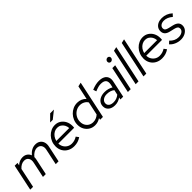

<svg xmlns="http://www.w3.org/2000/svg" viewBox="310 -2077 3447 3447"><g transform="rotate(-45 2034.0 -353.5)"><path d="M10 0 116 -501H188L177 -449Q241 -510 323 -510Q376 -510 413 -484.5Q450 -459 466 -415Q507 -463 552 -486.5Q597 -510 647 -510Q702 -510 739.5 -484Q777 -458 792 -412.5Q807 -367 794 -309L729 0H657L722 -304Q735 -366 707.5 -406Q680 -446 623 -446Q545 -446 476 -361Q476 -349 475 -336Q474 -323 471 -309L405 0H333L396 -297Q411 -363 384 -404.5Q357 -446 298 -446Q261 -446 226 -427.5Q191 -409 161 -374L82 0Z M1122 9Q1052 9 997 -21Q942 -51 911 -104.5Q880 -158 880 -226Q880 -284 900.5 -335.5Q921 -387 957.5 -426Q994 -465 1041.5 -487Q1089 -509 1143 -509Q1204 -509 1252 -478Q1300 -447 1328 -394Q1356 -341 1356 -273Q1356 -263 1355.5 -251.5Q1355 -240 1353 -228H952Q953 -178 976 -139Q999 -100 1038 -77.5Q1077 -55 1125 -55Q1162 -55 1197 -66Q1232 -77 1260 -96L1298 -45Q1257 -17 1214 -4Q1171 9 1122 9ZM959 -287H1287Q1284 -333 1264 -368Q1244 -403 1211 -423.5Q1178 -444 1136 -444Q1094 -444 1057.5 -423.5Q1021 -403 995.5 -367.5Q970 -332 959 -287ZM1115 -600 1232 -716H1327L1182 -600Z M1653 8Q1589.8 8 1539.9 -22Q1490 -52 1461 -104.2Q1432 -156.5 1432 -221.7Q1432 -281 1453.5 -332.3Q1475.1 -383.6 1513 -423.3Q1551 -463 1601 -485.5Q1651 -508 1708 -508Q1759 -508 1802.5 -489.5Q1846 -471 1877 -436L1933 -700L2008 -717L1856 0H1784L1791 -35Q1728.1 8 1653 8ZM1669 -56Q1707.4 -56 1743 -70.4Q1778.7 -84.8 1807 -111L1861 -363Q1841 -399 1799.9 -421Q1758.9 -443 1710.5 -443Q1653 -443 1606.1 -413.9Q1559.1 -384.8 1531.1 -336.4Q1503 -288 1503 -228Q1503 -177.9 1524.3 -138.8Q1545.7 -99.7 1583.2 -77.8Q1620.8 -56 1669 -56Z M2160 7Q2083 7 2036 -31Q1989 -69 1989 -133Q1989 -182 2014 -218.5Q2039 -255 2085 -275.5Q2131 -296 2193 -296Q2237 -296 2278.5 -284.5Q2320 -273 2353 -253L2366 -312Q2380 -380 2350.5 -414Q2321 -448 2247 -448Q2215 -448 2179.5 -438.5Q2144 -429 2097 -409L2077 -468Q2129 -490 2174 -500Q2219 -510 2259 -510Q2327 -510 2371 -487Q2415 -464 2432.5 -420.5Q2450 -377 2437 -317L2370 0H2299L2308 -41Q2274 -17 2237.5 -5Q2201 7 2160 7ZM2179 -50Q2218 -50 2253.5 -62.5Q2289 -75 2321 -101L2341 -195Q2284 -242 2192 -242Q2134 -242 2096 -213Q2058 -184 2058 -140Q2058 -98 2090 -74Q2122 -50 2179 -50Z M2489 0 2595 -501H2667L2561 0ZM2656 -597Q2637 -597 2624.5 -610Q2612 -623 2612 -642Q2612 -657 2619.5 -669.5Q2627 -682 2640 -689.5Q2653 -697 2667 -697Q2686 -697 2698.5 -684.5Q2711 -672 2711 -653Q2711 -638 2703.5 -625.5Q2696 -613 2683.5 -605Q2671 -597 2656 -597Z M2687 0 2836 -700 2911 -717 2759 0Z M2885 0 3034 -700 3109 -717 2957 0Z M3353 9Q3283 9 3228 -21Q3173 -51 3142 -104.5Q3111 -158 3111 -226Q3111 -284 3131.5 -335.5Q3152 -387 3188.5 -426Q3225 -465 3272.5 -487Q3320 -509 3374 -509Q3435 -509 3483 -478Q3531 -447 3559 -394Q3587 -341 3587 -273Q3587 -263 3586.5 -251.5Q3586 -240 3584 -228H3183Q3184 -178 3207 -139Q3230 -100 3269 -77.5Q3308 -55 3356 -55Q3393 -55 3428 -66Q3463 -77 3491 -96L3529 -45Q3488 -17 3445 -4Q3402 9 3353 9ZM3190 -287H3518Q3515 -333 3495 -368Q3475 -403 3442 -423.5Q3409 -444 3367 -444Q3325 -444 3288.5 -423.5Q3252 -403 3226.5 -367.5Q3201 -332 3190 -287Z M3829 10Q3768 10 3710 -15Q3652 -40 3617 -83L3665 -128Q3699 -90 3741.5 -70Q3784 -50 3831 -50Q3887 -50 3923.5 -76Q3960 -102 3960 -142Q3960 -170 3941 -186.5Q3922 -203 3879 -213L3797 -232Q3733 -246 3703 -277Q3673 -308 3673 -358Q3673 -404 3696 -437.5Q3719 -471 3760 -490Q3801 -509 3856 -509Q3912 -509 3962.5 -489.5Q4013 -470 4057 -430L4013 -382Q3976 -415 3934.5 -432.5Q3893 -450 3852 -450Q3801 -450 3770 -426Q3739 -402 3739 -364Q3739 -336 3757.5 -320Q3776 -304 3819 -294L3901 -275Q3967 -260 3998 -229.5Q4029 -199 4029 -149Q4029 -104 4002.5 -68Q3976 -32 3931 -11Q3886 10 3829 10Z"/></g></svg>

Font: Red Hat Display
Style: Italic
Weight: 300
Italic angle: -12°
Designer: Pentagram, MCKL
Foundry: Pentagram, MCKL
Version: Version 1.023